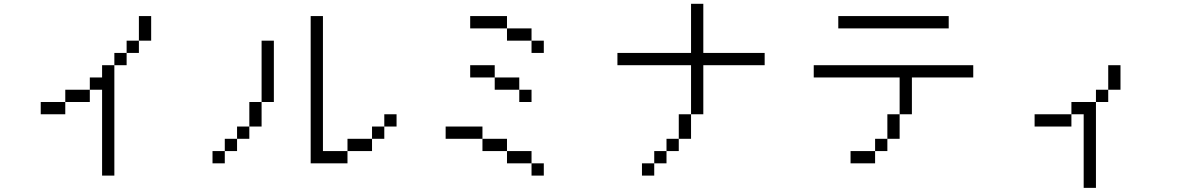

<svg xmlns="http://www.w3.org/2000/svg" viewBox="-20 -832 6040 978"><path d="M500 -375V62.5H562.5V-500H500V-437.5H437.5V-375H312.5V-312.5H187.5V-250H312.5V-312.5H437.5V-375ZM562.5 -500H625V-562.5H562.5ZM625 -562.5H687.5V-625H625ZM687.5 -625H750Q750 -625 750 -750H687.5Q687.5 -750 687.5 -625Z M2000 -187.5V-250H1937.5V-187.5H1875V-125H1750V-62.5H1625V-750H1562.5Q1562.5 -750 1562.5 0H1750V-62.5H1875V-125H1937.5V-187.5ZM1125 -62.5H1062.5V0H1125ZM1125 -62.5H1187.5V-125H1125ZM1187.5 -125H1250V-187.5H1187.5ZM1250 -187.5H1312.5Q1312.5 -187.5 1312.5 -312.5H1250Q1250 -312.5 1250 -187.5ZM1312.5 -312.5H1375V-625H1312.5Z M2750 62.5V0H2687.5V62.5ZM2687.5 -312.5V-375H2625V-312.5ZM2750 -562.5V-625H2687.5V-562.5ZM2687.5 0V-62.5H2562.5V0ZM2562.5 -62.5V-125H2437.5V-62.5ZM2437.5 -125V-187.5H2250V-125ZM2625 -375V-437.5H2500V-375ZM2500 -437.5V-500H2375V-437.5ZM2687.5 -625V-687.5H2562.5V-625ZM2562.5 -687.5V-750H2375V-687.5Z M3875 -500V-562.5H3562.5Q3562.5 -562.5 3562.5 -812.5H3500Q3500 -812.5 3500 -562.5H3125V-500H3500Q3500 -500 3500 -250H3437.5Q3437.5 -250 3437.5 -125H3375V-62.5H3312.5V0H3250V62.5H3312.5V0H3375V-62.5H3437.5V-125H3500Q3500 -125 3500 -250H3562.5Q3562.5 -250 3562.5 -500Z M4937.5 -437.5V-500H4125V-437.5H4562.5V-250H4500Q4500 -250 4500 -125H4437.5V-62.5H4312.5V0H4437.5V-62.5H4500V-125H4562.5Q4562.5 -125 4562.5 -250H4625V-437.5ZM4812.5 -687.5V-750H4250V-687.5Z M5500 -250Q5500 -250 5500 125H5562.5V-312.5H5437.5V-250H5250V-187.5H5437.5V-250ZM5562.5 -312.5H5625V-375H5562.5ZM5625 -375H5687.5Q5687.5 -375 5687.5 -500H5625Q5625 -500 5625 -375Z"/></svg>

Font: CalcUnifontExMono
Style: Regular
Weight: 500
Version: Version 15.0.06